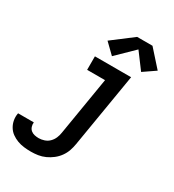

<svg xmlns="http://www.w3.org/2000/svg" viewBox="-298 -894 1128 1245"><g transform="rotate(30 266.0 -271.5)"><path d="M131 223Q105 223 79 220Q53 217 29 208Q5 199 -15 184.5Q-35 170 -48 148.5Q-61 127 -65.5 101.5Q-70 76 -65 50Q-65 50 -65 49.5Q-65 49 -65 49H53Q53 49 53 49Q53 49 53 49Q51 65 56 80.5Q61 96 72.5 105.5Q84 115 99.5 118.5Q115 122 131 122Q151 122 172 115Q193 108 208.5 92.5Q224 77 232.5 57Q241 37 244 16L316 -419H182V-520H453L361 33Q357 59 348 85Q339 111 322.5 134Q306 157 283.5 174.5Q261 192 235.5 203.5Q210 215 183.5 219Q157 223 131 223ZM277 -576 202 -649 356 -766H471L581 -643L492 -582L404 -700Z"/></g></svg>

Font: Zed Sans Extended
Style: Bold Italic
Weight: 700
Width: 7
Italic angle: -9°
Designer: Belleve Invis
Foundry: Belleve Invis
Version: Version 1.0.0; ttfautohint (v1.8.4)